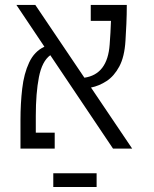

<svg xmlns="http://www.w3.org/2000/svg" viewBox="-20 -606 626 783"><path d="M440.9 0 185.1 -380.9Q151.4 -356.4 138.7 -291.3Q126 -226.1 126 -133.3V-64.9H203.1V0H63.5V-117.7Q63.5 -183.6 70.6 -244.6Q77.6 -305.7 98.9 -351.1Q120.1 -396.5 161.1 -415.5L46.9 -585.9H124L324.2 -289.1Q418.5 -302.7 427.2 -424.3Q429.2 -447.3 430.4 -471.9Q431.6 -496.6 432.6 -521H350.1V-585.9H497.1Q497.1 -547.4 495.4 -509Q493.7 -470.7 491.7 -439.9Q487.8 -374.5 466.6 -335Q445.3 -295.4 414.6 -275.4Q383.8 -255.4 351.1 -249L519 0ZM374 100.6V156.7H197.3V100.6Z"/></svg>

Font: Cascadia Code NF Light
Style: Regular
Weight: 300
Monospace: yes
Designer: Aaron Bell
Foundry: Saja Typeworks
Version: Version 2404.023; ttfautohint (v1.8.4)